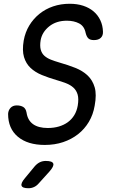

<svg xmlns="http://www.w3.org/2000/svg" viewBox="-20 -760 640 1020"><path d="M435 -585Q428 -621 400.5 -635.5Q373 -650 335 -650Q279 -650 241.5 -620Q204 -590 196 -547Q191 -516 196.5 -496Q202 -476 216 -463.5Q230 -451 250.5 -443Q271 -435 295 -428Q341 -415 380 -399.5Q419 -384 445.5 -359Q472 -334 483 -296Q494 -258 483 -199Q475 -151 452 -112.5Q429 -74 394.5 -47Q360 -20 315.5 -5Q271 10 218 10Q127 10 75 -33.5Q23 -77 23 -155Q24 -174 36 -187Q48 -200 69 -200Q89 -200 103 -192Q117 -184 121 -162Q127 -121 155.5 -100.5Q184 -80 234 -80Q266 -80 293 -88Q320 -96 340.5 -111Q361 -126 374.5 -148Q388 -170 393 -199Q399 -235 392.5 -257.5Q386 -280 370 -294.5Q354 -309 330.5 -318Q307 -327 279 -335Q238 -347 202.5 -361.5Q167 -376 142.5 -399Q118 -422 107.5 -457Q97 -492 106 -545Q114 -589 135.5 -624.5Q157 -660 189 -686Q221 -712 262 -726Q303 -740 350 -740Q390 -740 422 -729.5Q454 -719 477 -699.5Q500 -680 513 -652.5Q526 -625 527 -592Q528 -571 515.5 -559Q503 -547 479 -547Q459 -547 449.5 -556Q440 -565 435 -585ZM164 124Q177 109 191.5 102Q206 95 223 95Q258 95 263 109Q268 123 242 152L186 214Q175 227 161 233.5Q147 240 131 240Q99 240 94.5 226.5Q90 213 112 187Z"/></svg>

Font: Maple Mono
Style: Italic
Weight: 400
Italic angle: -10°
Monospace: yes
Designer: subframe7536
Version: Version 7.300